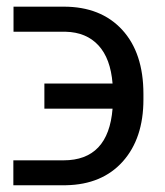

<svg xmlns="http://www.w3.org/2000/svg" viewBox="-20 -548 489 568"><path d="M111.3 -300.8H313Q307.1 -375 271.2 -413.8Q235.4 -452.6 174.3 -454.1H20V-528.3H168.5Q278.3 -528.3 341.3 -460Q404.3 -391.6 404.3 -270V-253.9Q404.3 -138.7 343.3 -70.3Q282.2 -2 175.3 0H19.5V-73.7H168Q300.8 -73.7 313 -226.6H111.3Z"/></svg>

Font: Roboto
Style: Regular
Weight: 400
Designer: Google
Version: Version 2.001047; 2015